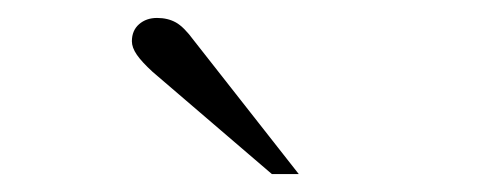

<svg xmlns="http://www.w3.org/2000/svg" viewBox="-20 -753 540 214"><path d="M150 -673Q138 -684 132.5 -692Q127 -700 127 -707Q127 -719 135 -726Q143 -733 155 -733Q167 -733 176 -728Q185 -723 196 -708L313 -559H283Z"/></svg>

Font: Augsburger Schrift CAT
Style: Regular
Weight: 400
Designer: Peter Wiegel nach Roos&Junge Offenbach
Foundry: CAT-Fonts, Peter Wiegel
Version: Version 1.000